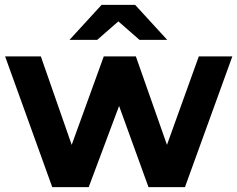

<svg xmlns="http://www.w3.org/2000/svg" viewBox="-20 -770 977 790"><path d="M467 -682 554 -606H668L536 -750H398L266 -606H380ZM798 -538 667 -174 539 -538H407L275 -174L148 -538H1L195 0H345L470 -334L591 0H741L936 -538Z"/></svg>

Font: Montserrat Lite
Style: Bold
Weight: 700
Designer: Julieta Ulanovsky
Foundry: Julieta Ulanovsky
Version: Version 7.200;PS 007.200;hotconv 1.0.88;makeotf.lib2.5.64775